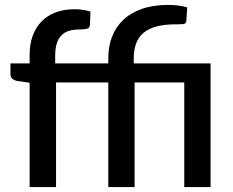

<svg xmlns="http://www.w3.org/2000/svg" viewBox="-20 -761 947 781"><path d="M100.5 0V-424.5L50.5 -431.5Q38 -434 30.2 -440.5Q22.5 -447 22.5 -459V-503H100.5V-537.5Q100.5 -581.5 113.2 -616Q126 -650.5 149.8 -674.5Q173.5 -698.5 207.5 -711Q241.5 -723.5 284 -723.5Q301.5 -723.5 317.2 -721Q333 -718.5 348 -714L346 -659.5Q345 -646.5 332.8 -643.8Q320.5 -641 302 -641Q279.5 -641 261.5 -635.8Q243.5 -630.5 230.8 -618Q218 -605.5 211.2 -585Q204.5 -564.5 204.5 -534.5V-503H420.5V-524.5Q420.5 -571.5 435.5 -611Q450.5 -650.5 480.8 -679.5Q511 -708.5 557 -724.8Q603 -741 664.5 -741Q684 -741 705.2 -738.5Q726.5 -736 741.5 -731L738 -675Q737 -664.5 725.5 -663.2Q714 -662 695 -662Q648.5 -662 616 -653.2Q583.5 -644.5 563 -626.8Q542.5 -609 533.2 -582.8Q524 -556.5 524 -521.5V-503H836.5V0H729.5V-425.5H527.5V0H420.5V-425.5H208V0Z"/></svg>

Font: Lato 2
Style: Regular
Weight: 600
Designer: Lukasz Dziedzic with Adam Twardoch and Botio Nikoltchev
Foundry: tyPoland Lukasz Dziedzic
Version: Version 2.015; 2015-08-06; http://www.latofonts.com/